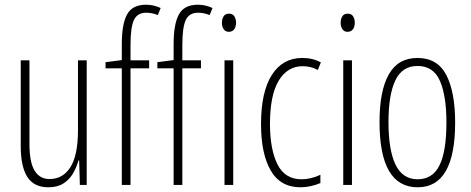

<svg xmlns="http://www.w3.org/2000/svg" viewBox="-20 -785 1998 815"><path d="M348 -529V0H319L316 -104H313Q305 -75 290 -49Q275 -23 249.5 -6.5Q224 10 185 10Q124 10 96 -34Q68 -78 68 -165V-529H105V-174Q105 -96 127 -60.5Q149 -25 190 -25Q247 -25 279 -75.5Q311 -126 311 -233V-529Z M613 -495H534V0H497V-495H428V-521L497 -530V-598Q497 -683 519.5 -724Q542 -765 600 -765Q618 -765 633.5 -761Q649 -757 662 -751L650 -721Q638 -726 625.5 -728.5Q613 -731 601 -731Q563 -731 548.5 -700Q534 -669 534 -593V-529H613Z M833 -495H754V0H717V-495H648V-521L717 -530V-598Q717 -683 739.5 -724Q762 -765 820 -765Q838 -765 853.5 -761Q869 -757 882 -751L870 -721Q858 -726 845.5 -728.5Q833 -731 821 -731Q783 -731 768.5 -700Q754 -669 754 -593V-529H833Z M952 -727Q968 -727 975 -715.5Q982 -704 982 -689Q982 -671 974 -660.5Q966 -650 951 -650Q937 -650 929.5 -661Q922 -672 922 -688Q922 -704 929 -715.5Q936 -727 952 -727ZM970 -529V0H933V-529Z M1256 10Q1170 10 1129 -61.5Q1088 -133 1088 -258Q1088 -395 1134 -467Q1180 -539 1263 -539Q1308 -539 1342 -520L1329 -488Q1300 -504 1265 -504Q1200 -504 1163 -442.5Q1126 -381 1126 -259Q1126 -152 1157.5 -88Q1189 -24 1260 -24Q1299 -24 1340 -43V-8Q1322 0 1299.5 5Q1277 10 1256 10Z M1456 -727Q1472 -727 1479 -715.5Q1486 -704 1486 -689Q1486 -671 1478 -660.5Q1470 -650 1455 -650Q1441 -650 1433.5 -661Q1426 -672 1426 -688Q1426 -704 1433 -715.5Q1440 -727 1456 -727ZM1474 -529V0H1437V-529Z M1912 -265Q1912 10 1753 10Q1591 10 1591 -267Q1591 -400 1630.5 -469.5Q1670 -539 1752 -539Q1837 -539 1874.5 -466.5Q1912 -394 1912 -265ZM1629 -267Q1629 -148 1659 -86Q1689 -24 1753 -24Q1816 -24 1845.5 -83Q1875 -142 1875 -266Q1875 -378 1847.5 -441.5Q1820 -505 1752 -505Q1687 -505 1658 -443.5Q1629 -382 1629 -267Z"/></svg>

Font: Noto Sans Gujarati ExtraCondensed ExtraLight
Style: Regular
Weight: 200
Width: 2
Designer: Jelle Bosma - Monotype Design Team, Universal Thirst
Foundry: Monotype Imaging Inc.
Version: Version 2.106; ttfautohint (v1.8.4.7-5d5b)